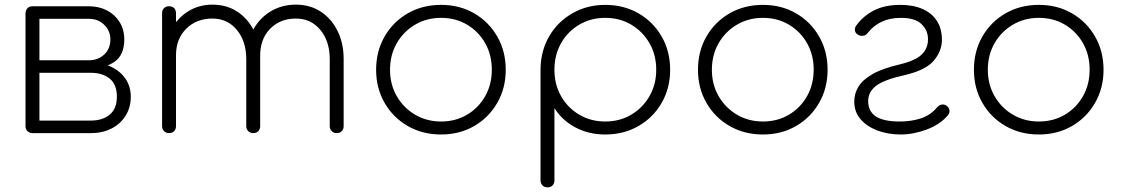

<svg xmlns="http://www.w3.org/2000/svg" viewBox="-20 -574 4839 828"><path d="M120 0Q107 0 98.5 -8.5Q90 -17 90 -30V-518Q91 -531 99 -539Q107 -547 120 -547Q134 -547 142 -539Q150 -531 150 -517V-314H372V-304Q423 -304 461.5 -285Q500 -266 522 -233Q544 -200 544 -157Q544 -111 522 -75.5Q500 -40 461.5 -20Q423 0 372 0ZM150 -54H372Q422 -54 453 -79.5Q484 -105 484 -157Q484 -210 453 -235Q422 -260 372 -260H150ZM260 -278V-314H362Q403 -314 429.5 -339Q456 -364 456 -404Q456 -441 429.5 -467Q403 -493 362 -493H122V-547H362Q407 -547 441.5 -529Q476 -511 496 -478.5Q516 -446 516 -404Q516 -336 473 -307Q430 -278 362 -278Z M1432 0Q1419 0 1410.5 -8.5Q1402 -17 1402 -30V-319Q1402 -396 1361.5 -445Q1321 -494 1256 -494Q1187 -494 1143.5 -448.5Q1100 -403 1102 -326H1042Q1044 -395 1072 -446Q1100 -497 1148 -525.5Q1196 -554 1256 -554Q1317 -554 1363 -524Q1409 -494 1435.5 -441Q1462 -388 1462 -319V-30Q1462 -17 1454 -8.5Q1446 0 1432 0ZM709 0Q696 0 687.5 -8.5Q679 -17 679 -30V-517Q679 -531 687.5 -539Q696 -547 709 -547Q723 -547 731 -539Q739 -531 739 -517V-30Q739 -17 731 -8.5Q723 0 709 0ZM1072 0Q1059 0 1050.5 -8.5Q1042 -17 1042 -30V-319Q1042 -396 1001.5 -445Q961 -494 896 -494Q827 -494 783 -450Q739 -406 739 -336H689Q692 -400 719.5 -449Q747 -498 793 -526Q839 -554 896 -554Q957 -554 1003 -524Q1049 -494 1075.5 -441Q1102 -388 1102 -319V-30Q1102 -17 1094 -8.5Q1086 0 1072 0Z M1882 6Q1802 6 1738.5 -30.5Q1675 -67 1638.5 -130.5Q1602 -194 1602 -273Q1602 -353 1638.5 -416.5Q1675 -480 1738.5 -516.5Q1802 -553 1882 -553Q1962 -553 2025 -516.5Q2088 -480 2124.5 -416.5Q2161 -353 2161 -273Q2161 -194 2124.5 -130.5Q2088 -67 2025 -30.5Q1962 6 1882 6ZM1882 -50Q1945 -50 1994.5 -79.5Q2044 -109 2072.5 -159.5Q2101 -210 2101 -274Q2101 -337 2072.5 -387.5Q2044 -438 1994.5 -467.5Q1945 -497 1882 -497Q1820 -497 1770 -467.5Q1720 -438 1691 -387.5Q1662 -337 1662 -273Q1662 -210 1691 -159.5Q1720 -109 1770 -79.5Q1820 -50 1882 -50Z M2341 234Q2328 234 2319.5 225.5Q2311 217 2311 204V-279Q2313 -358 2349.5 -419.5Q2386 -481 2449 -517Q2512 -553 2590 -553Q2670 -553 2733.5 -516.5Q2797 -480 2833.5 -416.5Q2870 -353 2870 -273Q2870 -194 2833.5 -130.5Q2797 -67 2733.5 -30.5Q2670 6 2590 6Q2518 6 2460.5 -25Q2403 -56 2371 -108V204Q2371 217 2363 225.5Q2355 234 2341 234ZM2590 -50Q2653 -50 2702.5 -79.5Q2752 -109 2781 -159.5Q2810 -210 2810 -273Q2810 -337 2781 -387.5Q2752 -438 2702.5 -467.5Q2653 -497 2590 -497Q2528 -497 2478 -467.5Q2428 -438 2399.5 -387.5Q2371 -337 2371 -273Q2371 -210 2399.5 -159.5Q2428 -109 2478 -79.5Q2528 -50 2590 -50Z M3270 6Q3190 6 3126.5 -30.5Q3063 -67 3026.5 -130.5Q2990 -194 2990 -273Q2990 -353 3026.5 -416.5Q3063 -480 3126.5 -516.5Q3190 -553 3270 -553Q3350 -553 3413 -516.5Q3476 -480 3512.5 -416.5Q3549 -353 3549 -273Q3549 -194 3512.5 -130.5Q3476 -67 3413 -30.5Q3350 6 3270 6ZM3270 -50Q3333 -50 3382.5 -79.5Q3432 -109 3460.5 -159.5Q3489 -210 3489 -274Q3489 -337 3460.5 -387.5Q3432 -438 3382.5 -467.5Q3333 -497 3270 -497Q3208 -497 3158 -467.5Q3108 -438 3079 -387.5Q3050 -337 3050 -273Q3050 -210 3079 -159.5Q3108 -109 3158 -79.5Q3208 -50 3270 -50Z M3864 6Q3810 6 3764.5 -11Q3719 -28 3691.5 -59.5Q3664 -91 3664 -136Q3664 -170 3681.5 -199.5Q3699 -229 3742 -254Q3785 -279 3863 -297Q3929 -313 3955.5 -339.5Q3982 -366 3982 -405Q3982 -443 3954 -470Q3926 -497 3865 -497Q3819 -497 3783 -480.5Q3747 -464 3722 -432Q3715 -422 3703.5 -420Q3692 -418 3682 -423Q3669 -430 3667 -441.5Q3665 -453 3672 -463Q3701 -504 3748 -528.5Q3795 -553 3863 -553Q3918 -553 3958 -535.5Q3998 -518 4020 -484.5Q4042 -451 4042 -402Q4042 -354 4007 -312.5Q3972 -271 3881 -250Q3791 -230 3757.5 -203.5Q3724 -177 3724 -138Q3724 -94 3757 -72Q3790 -50 3861 -50Q3911 -50 3952.5 -64Q3994 -78 4022 -112Q4030 -121 4041 -123Q4052 -125 4062 -118Q4073 -110 4074.5 -98.5Q4076 -87 4068 -77Q4034 -37 3976.5 -15.5Q3919 6 3864 6Z M4460 6Q4380 6 4316.5 -30.5Q4253 -67 4216.5 -130.5Q4180 -194 4180 -273Q4180 -353 4216.5 -416.5Q4253 -480 4316.5 -516.5Q4380 -553 4460 -553Q4540 -553 4603 -516.5Q4666 -480 4702.5 -416.5Q4739 -353 4739 -273Q4739 -194 4702.5 -130.5Q4666 -67 4603 -30.5Q4540 6 4460 6ZM4460 -50Q4523 -50 4572.5 -79.5Q4622 -109 4650.5 -159.5Q4679 -210 4679 -274Q4679 -337 4650.5 -387.5Q4622 -438 4572.5 -467.5Q4523 -497 4460 -497Q4398 -497 4348 -467.5Q4298 -438 4269 -387.5Q4240 -337 4240 -273Q4240 -210 4269 -159.5Q4298 -109 4348 -79.5Q4398 -50 4460 -50Z"/></svg>

Font: ComfortaaLight
Style: Regular
Weight: 300
Designer: Johan Aakerlund
Foundry: Johan Aakerlund
Version: Version 3.104; ttfautohint (v1.8.1.43-b0c9)